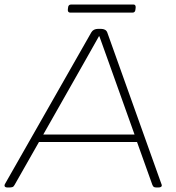

<svg xmlns="http://www.w3.org/2000/svg" viewBox="-28 -830 783 852"><path d="M6 2Q-8 2 -8 -7Q-8 -11 -4 -17L377 -686Q386 -702 408 -702H419Q442 -702 448 -686L687 -17Q688 -15 689 -12Q690 -9 690 -7Q690 2 673 2H668Q658 2 654.5 -0.5Q651 -3 648 -10L580 -200H145L37 -10Q33 -2 27.5 0Q22 2 11 2ZM345 -552 164 -233H569L455 -552L413 -669H411ZM284 -774Q272 -774 273 -788L274 -796Q275 -810 288 -810H564Q575 -810 574 -796L573 -788Q572 -774 560 -774Z"/></svg>

Font: Asap Expanded Expanded Thin
Style: Italic
Weight: 100
Width: 7
Italic angle: -6°
Designer: Pablo Cosgaya
Foundry: Omnibus-Type
Version: Version 3.001; ttfautohint (v1.8.4.7-5d5b)